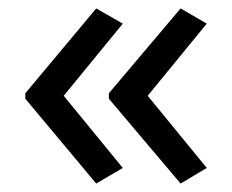

<svg xmlns="http://www.w3.org/2000/svg" viewBox="-20 -491 549 455"><path d="M40 -270 208 -471 271 -435 131 -264 271 -93 208 -56 40 -257ZM238 -270 408 -471 470 -435 330 -264 470 -93 408 -56 238 -257Z"/></svg>

Font: Noto Sans Siddham
Style: Regular
Weight: 400
Designer: Monotype Design Team
Foundry: Monotype Imaging Inc.
Version: Version 2.004; ttfautohint (v1.8.4.7-5d5b)